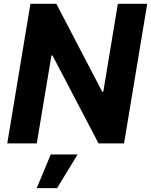

<svg xmlns="http://www.w3.org/2000/svg" viewBox="-20 -747 787 1000"><path d="M746.8 -727.3H593.8L518.1 -269.9H512.1L273.4 -727.3H138.5L17.8 0H171.5L247.9 -457.7H253.6L493.3 0H626.1ZM171.2 233H277.3L384.2 57.5H244.3Z"/></svg>

Font: TID UI
Style: Bold Italic
Weight: 700
Italic angle: -9.39999°
Designer: The TID Project Authors
Foundry: Bakken & Bæck
Version: Version 1.001;hotconv 1.0.109;makeotfexe 2.5.65596